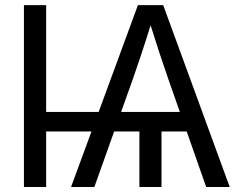

<svg xmlns="http://www.w3.org/2000/svg" viewBox="-20 -748 952 768"><path d="M164.6 -727.5V0H75.7V-727.5ZM626 -261.2V0H537.6V-261.2ZM264.2 0 531.7 -727.5H632.8L898.9 0H804.7L651.4 -437Q636.7 -479 617.9 -536.1Q599.1 -593.3 570.3 -684.6H594.2Q565.9 -592.8 546.9 -535.9Q527.8 -479 513.2 -437L357.4 0ZM124 -222.2V-300.3H761.7V-222.2Z"/></svg>

Font: Inter 28pt
Style: Regular
Weight: 400
Designer: Rasmus Andersson
Foundry: rsms
Version: Version 4.001;git-66647c0bb